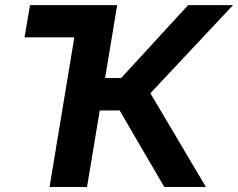

<svg xmlns="http://www.w3.org/2000/svg" viewBox="-20 -748 952 768"><path d="M178.2 0 277.3 -598.6H78.1L100.1 -727.5H448.7L400.4 -436H464.8L732.4 -727.5H912.1L581.5 -375L803.7 0H637.2L458.5 -306.2H378.9L328.1 0Z"/></svg>

Font: Inter Display
Style: Bold Italic
Weight: 700
Italic angle: -9.39999°
Designer: Rasmus Andersson
Foundry: rsms
Version: Version 4.000;git-a52131595